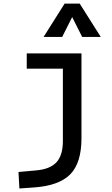

<svg xmlns="http://www.w3.org/2000/svg" viewBox="-20 -815 626 1069"><path d="M87.9 234.4 83 142.6 180.7 133.8Q259.3 127 294.7 88.1Q330.1 49.3 330.1 -30.3V-187.5H433.6V-45.9Q433.6 92.3 371.1 155.5Q308.6 218.8 170.9 228.5ZM128.9 -432.6V-517.6H337.9V-432.6ZM330.1 -170.9V-517.6H433.6V-170.9ZM222.7 -609.4 339.8 -794.9H423.8L541 -609.4H437.5L377 -729.5H386.7L326.2 -609.4Z"/></svg>

Font: Cascadia Mono
Style: Regular
Weight: 400
Monospace: yes
Designer: Aaron Bell
Foundry: Saja Typeworks
Version: Version 2102.003